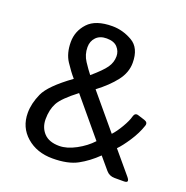

<svg xmlns="http://www.w3.org/2000/svg" viewBox="-130 -834 935 967"><g transform="rotate(20 337.5 -350.5)"><path d="M58.6 -159.2Q58.6 -209.5 83.3 -264.4Q107.9 -319.3 217.8 -398.9Q193.4 -426.8 166.7 -467.5Q140.1 -508.3 140.1 -568.4Q140.1 -627 180.7 -670.9Q221.2 -714.8 311 -714.8Q366.2 -714.8 417.7 -685.3Q469.2 -655.8 469.2 -575.7Q469.2 -523.9 433.8 -478Q398.4 -432.1 338.9 -387.2L492.2 -204.1Q511.7 -224.6 533.2 -261.2Q554.7 -297.9 560.5 -321.3Q566.4 -343.8 585.4 -337.9L622.6 -326.2Q643.6 -319.3 636.7 -299.8Q622.1 -255.9 592.8 -211.4Q563.5 -167 541.5 -145L639.6 -28.3Q663.6 0 630.9 0H581.5Q553.2 0 535.6 -21L481.9 -84.5Q436.5 -40 386.2 -12.7Q335.9 14.6 253.4 14.6Q169.4 14.6 114 -33.7Q58.6 -82 58.6 -159.2ZM153.8 -160.2Q153.8 -115.2 181.4 -85.7Q209 -56.2 263.7 -56.2Q304.7 -56.2 352.5 -82Q400.4 -107.9 432.6 -143.1L267.6 -340.8Q192.9 -283.7 173.3 -247.3Q153.8 -210.9 153.8 -160.2ZM228 -572.8Q228 -532.7 249.8 -499.8Q271.5 -466.8 289.1 -444.8Q342.8 -490.7 362.1 -518.6Q381.3 -546.4 381.3 -578.6Q381.3 -606 362.5 -626.5Q343.8 -647 304.7 -647Q268.6 -647 248.3 -626Q228 -605 228 -572.8Z"/></g></svg>

Font: Istok
Style: Regular
Weight: 500
Designer: Andrey V. Panov
Foundry: Andrey V. Panov
Version: Version 1.0.3